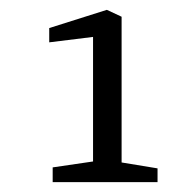

<svg xmlns="http://www.w3.org/2000/svg" viewBox="-20 -733 398 390"><path d="M300 -391V-363H87V-393L169 -405V-658L80 -647V-676L197 -713L227 -699V-403Z"/></svg>

Font: Grenze Light
Style: Regular
Weight: 300
Designer: Renata Polastri
Foundry: Omnibus-Type
Version: Version 1.002; ttfautohint (v1.8)